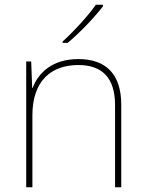

<svg xmlns="http://www.w3.org/2000/svg" viewBox="-20 -786 613 806"><path d="M412 -759V-766H382C353 -723 288 -652 243 -612V-606H264C317 -650 377 -714 412 -759ZM309 -538C197 -538 140 -478 117 -417H115L111 -528H90V0H116V-302C116 -446 194 -513 309 -513C406 -513 463 -462 463 -345V0H489V-346C489 -477 423 -538 309 -538Z"/></svg>

Font: Noto Sans Telugu Thin
Style: Regular
Weight: 100
Designer: Jelle Bosma - Monotype Design Team
Foundry: Monotype Imaging Inc.
Version: Version 2.005